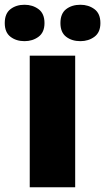

<svg xmlns="http://www.w3.org/2000/svg" viewBox="-58 -787 442 807"><path d="M258 0H67V-553H258ZM-38 -690Q-38 -730 -14 -748.5Q10 -767 45 -767Q79 -767 104 -748.5Q129 -730 129 -690Q129 -651 104 -632.5Q79 -614 45 -614Q10 -614 -14 -632.5Q-38 -651 -38 -690ZM196 -690Q196 -730 220 -748.5Q244 -767 280 -767Q314 -767 339 -748.5Q364 -730 364 -690Q364 -651 339 -632.5Q314 -614 280 -614Q244 -614 220 -632.5Q196 -651 196 -690Z"/></svg>

Font: Noto Sans Syriac Eastern Black
Style: Regular
Weight: 900
Designer: Patrick Giasson and the Monotype Design Team
Foundry: Monotype Imaging Inc.
Version: Version 3.001; ttfautohint (v1.8.4.7-5d5b)